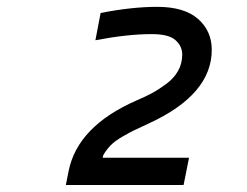

<svg xmlns="http://www.w3.org/2000/svg" viewBox="-20 -1030 707 550"><path d="M268.2 -992.8Q357.4 -1010.4 430.3 -1010.4Q507.8 -1010.4 547.2 -975.9Q586.6 -941.4 586.6 -887.4Q586.6 -759.1 406.2 -676.4Q375.7 -662.1 364.6 -656.9Q353.5 -651.7 331.4 -639Q309.2 -626.3 296.9 -613.6Q284.5 -600.9 275.4 -584.6L274.1 -578.1H521.5L505.9 -500H168.6L176.4 -539.1Q201.8 -668.6 372.4 -742.8Q398.4 -753.9 416.3 -763.7Q434.2 -773.4 456.4 -789.7Q478.5 -806 490.2 -827.1Q502 -848.3 502 -873.7Q502 -897.8 482.7 -915Q463.5 -932.3 414.7 -932.3Q345.1 -932.3 253.3 -914.7Z"/></svg>

Font: TypoPRO Monoid
Style: Italic
Weight: 400
Width: 4
Italic angle: -11°
Monospace: yes
Version: Version 0.61